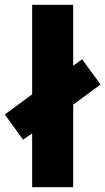

<svg xmlns="http://www.w3.org/2000/svg" viewBox="-44 -780 439 800"><path d="M90 0H261V-344L375 -428L298 -533L261 -506V-760H90V-387L-24 -303L52 -198L90 -224Z"/></svg>

Font: Noto Sans Thai Looped Condensed Black
Style: Regular
Weight: 900
Width: 3
Designer: Sasikarn Vongin, Ben Mitchell
Foundry: The Fontpad Ltd
Version: Version 1.001